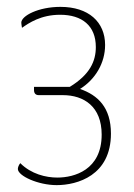

<svg xmlns="http://www.w3.org/2000/svg" viewBox="-20 -529 389 559"><path d="M79 -276V-267C79 -257 84 -252 93 -252H163C224 -252 276 -219 276 -137C276 -34 196 -12 147 -12C114 -12 71 -22 39 -54C34 -48 32 -41 32 -37C32 -17 91 10 145 10C205 10 303 -18 303 -140C303 -216 265 -252 213 -270C258 -298 286 -346 286 -398C286 -465 238 -509 156 -509C92 -509 42 -483 42 -463C42 -460 43 -454 44 -448C64 -462 99 -486 155 -486C219 -486 259 -454 259 -392C259 -351 242 -312 183 -276Z"/></svg>

Font: Yanone Kaffeesatz Extra Light
Style: Regular
Weight: 200
Designer: Yanone (Cyrillic: Daniel Pouzeot & Huerta Tipografica)
Foundry: Yanone
Version: Version 1.100;PS 001.100;hotconv 1.0.70;makeotf.lib2.5.58329